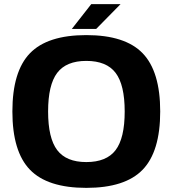

<svg xmlns="http://www.w3.org/2000/svg" viewBox="-20 -890 836 930"><path d="M125 -632Q210 -720 398 -720Q586 -720 671 -632Q756 -544 756 -350Q756 -156 671 -68Q586 20 398 20Q210 20 125 -68Q40 -156 40 -350Q40 -544 125 -632ZM398 -595Q301 -595 257 -537Q213 -479 213 -350Q213 -221 257 -163Q301 -105 398 -105Q496 -105 540 -163Q584 -221 584 -350Q584 -479 540 -537Q496 -595 398 -595ZM328 -750 422 -870H564L446 -750Z"/></svg>

Font: Fivo Sans
Style: Regular
Weight: 700
Designer: Alexander Slobzheninov
Foundry: Alexander Slobzheninov
Version: 1.0